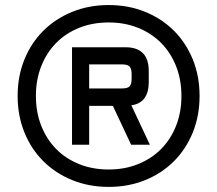

<svg xmlns="http://www.w3.org/2000/svg" viewBox="-20 -730 860 760"><path d="M49.8 -350.1Q49.8 -428.7 76.7 -494.6Q103.5 -560.5 151.6 -608.4Q199.7 -656.2 265.9 -683.1Q332 -710 410.2 -710Q488.8 -710 554.7 -683.1Q620.6 -656.2 668.5 -608.4Q716.3 -560.5 743.2 -494.6Q770 -428.7 770 -350.1Q770 -272 743.2 -205.8Q716.3 -139.6 668.5 -91.8Q620.6 -43.9 554.7 -17.1Q488.8 9.8 410.2 9.8Q332 9.8 265.9 -17.1Q199.7 -43.9 151.6 -91.8Q103.5 -139.6 76.7 -205.8Q49.8 -272 49.8 -350.1ZM410.2 -59.1Q474.1 -59.1 527.1 -80.6Q580.1 -102.1 618.2 -140.6Q656.2 -179.2 677.2 -232.7Q698.2 -286.1 698.2 -350.1Q698.2 -414.1 677.2 -467.5Q656.2 -521 618.2 -559.6Q580.1 -598.1 527.1 -619.6Q474.1 -641.1 410.2 -641.1Q345.7 -641.1 292.7 -619.6Q239.7 -598.1 201.9 -559.6Q164.1 -521 143.1 -467.5Q122.1 -414.1 122.1 -350.1Q122.1 -286.1 143.1 -232.7Q164.1 -179.2 201.9 -140.6Q239.7 -102.1 292.7 -80.6Q345.7 -59.1 410.2 -59.1ZM568.8 -404.8Q568.8 -323.2 500 -313L573.2 -157.2H499L426.8 -311H333V-157.2H265.1V-543H476.1Q568.8 -543 568.8 -449.2ZM333 -379.9H462.9Q484.9 -379.9 492.9 -388.2Q501 -396.5 501 -418V-436Q501 -458 492.9 -466.6Q484.9 -475.1 462.9 -475.1H333Z"/></svg>

Font: Aldrich
Style: Regular
Weight: 400
Designer: Matthew Desmond
Foundry: Matthew Desmond
Version: Version 1.001 2011